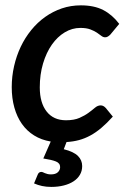

<svg xmlns="http://www.w3.org/2000/svg" viewBox="-20 -538 494 736"><path d="M403 -405.5Q399 -401.5 394 -398.2Q389 -395 383 -395Q375.5 -395 368.5 -400.5Q361.5 -406 351.5 -412.8Q341.5 -419.5 326.5 -425.2Q311.5 -431 288 -431Q256.5 -431 228.2 -414Q200 -397 178.8 -366.8Q157.5 -336.5 145 -294.5Q132.5 -252.5 132.5 -203Q132.5 -144 158.8 -110.5Q185 -77 233 -77Q264 -77 284.5 -86Q305 -95 319.2 -105.5Q333.5 -116 344 -125Q354.5 -134 366 -134Q376.5 -134 385.5 -124L412.5 -91Q389.5 -65.5 368.5 -47.8Q347.5 -30 326.2 -18.5Q305 -7 282.8 -1Q260.5 5 235 6.5L224.5 34Q262.5 43.5 278.8 59.8Q295 76 295 98.5Q295 117.5 286.2 132.2Q277.5 147 261.8 157.2Q246 167.5 224.2 173Q202.5 178.5 176.5 178.5Q157.5 178.5 141.2 175Q125 171.5 110.5 165L124.5 131.5Q128.5 121 138.5 121Q141.5 121 144.8 122.5Q148 124 152.2 125.8Q156.5 127.5 162 129Q167.5 130.5 175.5 130.5Q193 130.5 201.8 122.2Q210.5 114 210.5 102.5Q210.5 87.5 194.5 81Q178.5 74.5 146 69.5L174.5 4.5Q138.5 -1.5 110.8 -18.8Q83 -36 64 -63Q45 -90 35 -125.8Q25 -161.5 25 -204Q25 -245 34 -284.5Q43 -324 59.5 -358.8Q76 -393.5 99.8 -422.8Q123.5 -452 153 -473Q182.5 -494 217 -505.8Q251.5 -517.5 290 -517.5Q341 -517.5 375.8 -499.5Q410.5 -481.5 437 -446.5Z"/></svg>

Font: Lato SemiBold
Style: Italic
Weight: 600
Italic angle: -7°
Designer: Lukasz Dziedzic with Adam Twardoch and Botio Nikoltchev
Foundry: tyPoland Lukasz Dziedzic
Version: Version 2.015; 2015-08-06; http://www.latofonts.com/